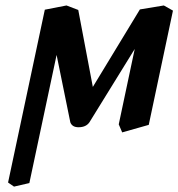

<svg xmlns="http://www.w3.org/2000/svg" viewBox="-20 -466 659 709"><path d="M418.5 -6.8 477.5 -285.2 310.1 -14.2Q297.4 3.9 270 3.9Q246.6 3.9 239.7 -14.2L189 -263.2L88.4 210L31.7 223.1L9.8 208L145.5 -430.2L225.6 -445.8L269 -429.2L322.8 -145Q484.4 -410.6 496.6 -431.2L585 -445.8L618.7 -426.8L529.3 -4.9L431.2 22.9Z"/></svg>

Font: Linux Libertine Slanted
Style: Semibold Slanted
Weight: 600
Designer: Philipp H. Poll
Foundry: Philipp H. Poll
Version: Version 5.1.1